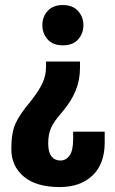

<svg xmlns="http://www.w3.org/2000/svg" viewBox="-20 -590 463 770"><path d="M314.5 -488.8Q314.5 -522 293 -545.9Q271.5 -569.8 231.9 -569.8Q192.4 -569.8 171.1 -546.1Q149.9 -522.5 149.9 -488.8Q149.9 -455.6 171.1 -431.9Q192.4 -408.2 232.4 -408.2Q272 -408.2 293.2 -431.9Q314.5 -455.6 314.5 -488.8ZM399.9 -62H273.4V-33.7Q273.4 14.2 259 33.9Q244.6 53.7 222.2 53.7Q199.2 53.7 186.3 36.9Q173.3 20 173.3 -14.2Q173.3 -51.8 184.8 -77.4Q196.3 -103 226.6 -137.2Q266.1 -183.6 283.4 -226.3Q300.8 -269 300.8 -317.9V-343.3H164.6V-321.3Q164.6 -288.1 150.6 -257.3Q136.7 -226.6 101.6 -182.1Q59.1 -131.8 42.2 -94.7Q25.4 -57.6 25.4 7.8Q25.4 76.2 75.4 118.2Q125.5 160.2 219.7 160.2Q302.7 160.2 351.3 113.5Q399.9 66.9 399.9 -18.6Z"/></svg>

Font: Roboto Flex Super Cond Bold
Style: Regular
Weight: 700
Width: 3
Designer: Berlow after Robertson
Foundry: Google
Version: Version 3.000